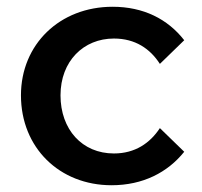

<svg xmlns="http://www.w3.org/2000/svg" viewBox="-20 -532 599 568"><path d="M310 16C403 16 476 -22 525 -83L453 -153C424 -109 380 -78 317 -78C223 -78 159 -149 159 -250C159 -351 227 -418 317 -418C380 -418 424 -388 453 -343L525 -413C476 -476 404 -512 313 -512C157 -512 42 -401 42 -250C42 -95 156 16 310 16Z"/></svg>

Font: LaHaus Display SemiBold
Style: Regular
Weight: 600
Designer: We are Make, BastardaType, Dalton Maag Ltd
Foundry: BastardaType, Dalton Maag Ltd
Version: Version 3.100;Glyphs 3.3 (3331)